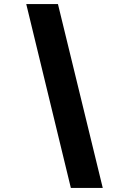

<svg xmlns="http://www.w3.org/2000/svg" viewBox="-20 -720 560 951"><path d="M489 211H331L110 -700H267Z"/></svg>

Font: Red Hat Display Black
Style: Italic
Weight: 900
Italic angle: -12°
Designer: Pentagram, MCKL
Foundry: Pentagram, MCKL
Version: Version 1.023; ttfautohint (v1.8.3)